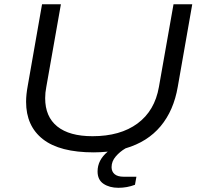

<svg xmlns="http://www.w3.org/2000/svg" viewBox="-20 -706 954 905"><path d="M421.9 12.2Q261.7 12.2 182.4 -49.8Q103 -111.8 103 -226.1Q103 -260.3 110.8 -301.8L178.2 -686H267.1L198.2 -295.9Q192.9 -269.5 192.9 -243.2Q192.9 -155.8 250 -109.9Q307.1 -64 416 -64Q546.9 -64 628.2 -124Q709.5 -184.1 729 -295.9L797.9 -686H886.2L817.9 -296.9Q798.8 -185.1 737.1 -111.1Q675.3 -37.1 571.8 -6.8Q544.9 8.8 525.4 31.7Q505.9 54.7 505.9 82Q505.9 102.5 520 114.7Q534.2 127 563 127H623L616.2 165Q579.1 179.2 538.1 179.2Q496.1 179.2 468 160.4Q439.9 141.6 439.9 102.1Q439.9 48.3 487.8 8.8Q451.2 12.2 421.9 12.2Z"/></svg>

Font: Archivo Expanded Light
Style: Italic
Weight: 300
Width: 7
Italic angle: -10°
Designer: Hector Gatti
Foundry: Omnibus-Type
Version: Version 2.001